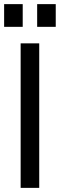

<svg xmlns="http://www.w3.org/2000/svg" viewBox="-30 -910 290 930"><path d="M70 0V-700H160V0ZM150 -780V-890H240V-780ZM-10 -780V-890H80V-780Z"/></svg>

Font: Cuprum
Style: Regular
Weight: 400
Designer: Jovanny Lemonad
Foundry: Jovanny Lemonad
Version: Version 3.000